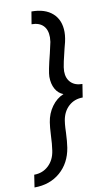

<svg xmlns="http://www.w3.org/2000/svg" viewBox="-128 -797 558 1005"><g transform="rotate(-10 150.5 -295.0)"><path d="M-19 94Q26 94 57.5 64.5Q89 35 96 -14Q101 -46 103 -96Q105 -137 109 -162Q116 -208 142 -244Q168 -280 205 -295Q178 -305 163 -332Q148 -359 148 -397Q148 -424 172 -518Q184 -570 185 -576Q187 -592 187 -600Q187 -641 165.5 -662.5Q144 -684 104 -684L115 -750Q187 -750 227 -714Q267 -678 267 -614Q267 -598 264 -580Q263 -569 252 -529Q244 -498 236.5 -463.5Q229 -429 229 -412Q229 -374 251 -352Q273 -330 312 -330L301 -260Q257 -260 226.5 -232.5Q196 -205 188 -158Q185 -139 184 -119.5Q183 -100 183 -94Q181 -46 176 -15Q163 65 108 112.5Q53 160 -29 160Z"/></g></svg>

Font: Thasadith
Style: Bold Italic
Weight: 700
Italic angle: -9°
Designer: Cadson Demak Co.,Ltd.
Foundry: Cadson Demak Co.,Ltd.
Version: Version 1.000; ttfautohint (v1.6)